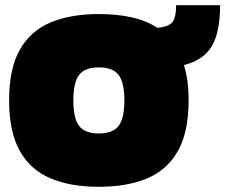

<svg xmlns="http://www.w3.org/2000/svg" viewBox="-20 -708 866 738"><path d="M360 10Q251 10 174 -22.5Q97 -55 56 -128Q15 -201 15 -322Q15 -444 56 -516.5Q97 -589 174 -621.5Q251 -654 360 -654Q429 -654 485.5 -641.5Q542 -629 585 -601Q629 -605 643 -623.5Q657 -642 657 -688H826Q826 -585 794.5 -531Q763 -477 687 -458Q705 -401 705 -322Q705 -201 664 -128Q623 -55 546 -22.5Q469 10 360 10ZM360 -195Q413 -195 435.5 -223.5Q458 -252 458 -322Q458 -392 435.5 -420.5Q413 -449 360 -449Q307 -449 284.5 -420.5Q262 -392 262 -322Q262 -252 284.5 -223.5Q307 -195 360 -195Z"/></svg>

Font: Kanit Black
Style: Regular
Weight: 900
Designer: Katatrad Team
Foundry: CadsonDemak
Version: Version 2.000; ttfautohint (v1.8.3)